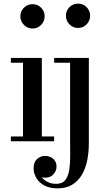

<svg xmlns="http://www.w3.org/2000/svg" viewBox="-20 -780 609 1060"><path d="M159.5 -622.5Q132 -622.5 112.2 -642.5Q92.5 -662.5 92.5 -690Q92.5 -718 112.2 -737.5Q132 -757 159.5 -757Q187.5 -757 207 -737.5Q226.5 -718 226.5 -690Q226.5 -662.5 207 -642.5Q187.5 -622.5 159.5 -622.5ZM211 -460V-26.5H279V0H40V-26.5H107V-433.5H40V-460ZM296.5 260Q255 260 225.8 244.5Q196.5 229 181 203.2Q165.5 177.5 165.5 148Q165.5 115.5 184.5 98Q203.5 80.5 229.5 80.5Q244.5 80.5 258.8 87Q273 93.5 282.5 106.8Q292 120 292 141Q292 163 275.2 182Q258.5 201 230.5 201Q214 201 199.2 194.2Q184.5 187.5 175.5 175.8Q166.5 164 166.5 148H192.5Q192.5 171.5 205.2 191.2Q218 211 240 223Q262 235 290 235Q324.5 235 341 213.2Q357.5 191.5 362.8 155Q368 118.5 367.5 73Q367 27.5 367 -20V-433.5H279V-460H470.5V11.5Q470.5 60.5 461.5 105.2Q452.5 150 432 184.8Q411.5 219.5 378.5 239.8Q345.5 260 296.5 260ZM411 -625.5Q383 -625.5 363.5 -645.5Q344 -665.5 344 -693Q344 -721 363.5 -740.5Q383 -760 411 -760Q439 -760 458.2 -740.5Q477.5 -721 477.5 -693Q477.5 -665.5 458.2 -645.5Q439 -625.5 411 -625.5Z"/></svg>

Font: Bodoni Moda SC 9pt Medium
Style: Regular
Weight: 500
Designer: Owen Earl
Foundry: indestructible type
Version: Version 2.005